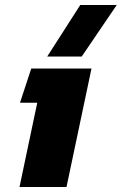

<svg xmlns="http://www.w3.org/2000/svg" viewBox="-20 -748 487 768"><path d="M169 -522 301 -728H447L307 -522ZM58 0 129 -337H60L105 -474H346L246 0Z"/></svg>

Font: Kanit
Style: Bold Italic
Weight: 700
Italic angle: -12°
Designer: Katatrad Team
Foundry: CadsonDemak
Version: Version 2.000; ttfautohint (v1.8.3)